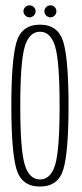

<svg xmlns="http://www.w3.org/2000/svg" viewBox="-20 -696 308 720"><path d="M130 3.5Q60.5 3.5 41.5 -62.5Q22.5 -128.5 22.5 -299.5Q22.5 -470 41.5 -536.8Q60.5 -603.5 130 -603.5Q199 -603.5 218 -536.8Q237 -470 237 -299.5Q237 -128.5 218 -62.5Q199 3.5 130 3.5ZM130 -23Q170.5 -23 187 -78.5Q203.5 -134 203.5 -299Q203.5 -464.5 187 -520.8Q170.5 -577 130 -577Q89.5 -577 72.8 -520.8Q56 -464.5 56 -299Q56 -134 72.8 -78.5Q89.5 -23 130 -23ZM169 -631Q160 -631 153.2 -637.8Q146.5 -644.5 146.5 -653.5Q146.5 -663 153.2 -669.5Q160 -676 169 -676Q178.5 -676 185 -669.5Q191.5 -663 191.5 -653.5Q191.5 -644.5 185 -637.8Q178.5 -631 169 -631ZM91 -631Q81.5 -631 74.8 -637.8Q68 -644.5 68 -653.5Q68 -663 74.8 -669.5Q81.5 -676 91 -676Q100 -676 106.8 -669.5Q113.5 -663 113.5 -653.5Q113.5 -644.5 106.8 -637.8Q100 -631 91 -631Z"/></svg>

Font: Anybody Condensed ExtraLight
Style: Regular
Weight: 200
Width: 3
Designer: Tyler Finck
Foundry: Etcetera Type Company
Version: Version 1.010; ttfautohint (v1.8.3) -l 8 -r 50 -G 200 -x 14 